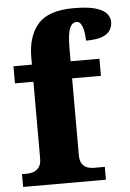

<svg xmlns="http://www.w3.org/2000/svg" viewBox="-54 -810 575 850"><g transform="rotate(-5 233.0 -384.5)"><path d="M14 0V-57H39Q49 -57 63 -61Q77 -65 88.5 -78.5Q100 -92 100 -119V-460H18V-536H100V-568Q100 -662 146.5 -715.5Q193 -769 305 -769Q372 -769 406.5 -757.5Q441 -746 453.5 -729Q466 -712 466 -695Q466 -675 456 -658Q446 -641 420.5 -631Q395 -621 348 -621Q348 -636 345 -656.5Q342 -677 334.5 -692Q327 -707 313 -707Q293 -707 282.5 -682Q272 -657 272 -590V-536H400V-460H272V-119Q272 -92 282.5 -78.5Q293 -65 307 -61Q321 -57 333 -57H382V0Z"/></g></svg>

Font: Noto Serif Armenian SemiCondensed ExtraBold
Style: Regular
Weight: 800
Width: 4
Designer: Monotype Design Team
Foundry: Monotype Imaging Inc.
Version: Version 2.008; ttfautohint (v1.8.4.7-5d5b)